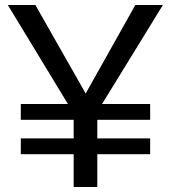

<svg xmlns="http://www.w3.org/2000/svg" viewBox="-20 -746 681 766"><path d="M629.9 -726.1 387.2 -331.1H579.1V-268.1H368.2V-193.8H579.1V-130.9H368.2V0H273.9V-130.9H63V-193.8H273.9V-268.1H63V-331.1H251L11.2 -726.1H121.1L321.8 -373L520 -726.1Z"/></svg>

Font: Stilu
Style: Regular
Weight: 400
Designer: Genilson Lima Santos
Foundry: Genilson Lima Santos
Version: Version 1.200;PS 001.200;hotconv 1.0.88;makeotf.lib2.5.64775